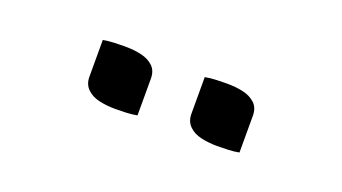

<svg xmlns="http://www.w3.org/2000/svg" viewBox="-28 -886 656 368"><g transform="rotate(20 300.0 -701.5)"><path d="M140 -758Q150 -760 162 -760.5Q174 -761 184 -761Q203 -761 218 -757.5Q233 -754 242.5 -745Q252 -736 252 -720V-645Q242 -643 230 -642.5Q218 -642 207 -642Q190 -642 174.5 -645.5Q159 -649 149.5 -658.5Q140 -668 140 -683ZM348 -758Q358 -760 370 -760.5Q382 -761 392 -761Q411 -761 426 -757.5Q441 -754 450.5 -745Q460 -736 460 -720V-645Q450 -643 438 -642.5Q426 -642 415 -642Q398 -642 382.5 -645.5Q367 -649 357.5 -658.5Q348 -668 348 -683Z"/></g></svg>

Font: Recursive Monospace Casual
Style: Regular
Weight: 400
Version: Version 1.047